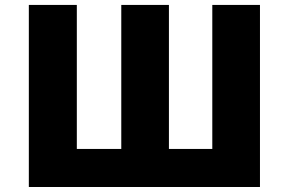

<svg xmlns="http://www.w3.org/2000/svg" viewBox="-20 -747 1154 767"><path d="M95.2 -727.3H286.9V-152H464.5V-727.3H654.8V-152H828.1V-727.3H1018.5V0H95.2Z"/></svg>

Font: Karasuma Gothic
Style: Black
Weight: 900
Designer: Rasmus Andersson / Ryoko Nishizuka
Foundry: Genbu
Version: Version 1.00